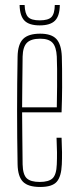

<svg xmlns="http://www.w3.org/2000/svg" viewBox="-20 -739 310 764"><path d="M140 5Q91.5 5 71.2 -16Q51 -37 50 -85Q49 -138.5 48.5 -192.2Q48 -246 48 -299.5Q48 -353 48.5 -406.8Q49 -460.5 50 -514Q51 -563 72 -584Q93 -605 140 -605Q184.5 -605 204.2 -584Q224 -563 226 -514Q226.5 -496 227 -465Q227.5 -434 227.2 -390.5Q227 -347 225 -292H68Q68 -245.5 68.8 -196Q69.5 -146.5 70 -85Q71 -44 86.5 -29.5Q102 -15 138 -15Q174 -15 189.2 -29.5Q204.5 -44 206 -85Q207 -107.5 206.8 -133.2Q206.5 -159 205 -191H225Q226.5 -159 226.8 -133Q227 -107 226 -85Q224 -37 206 -16Q188 5 140 5ZM68 -312H206Q207 -356.5 207.2 -395.5Q207.5 -434.5 207.2 -464.8Q207 -495 206 -514Q204 -552.5 189 -568.8Q174 -585 140 -585Q103.5 -585 87.2 -568.8Q71 -552.5 70 -514Q69.5 -455 68.8 -406.5Q68 -358 68 -312ZM138 -638Q96 -638 77.5 -656.8Q59 -675.5 58 -719H78Q79 -684.5 91.8 -671.2Q104.5 -658 138 -658Q172 -658 184.8 -671.2Q197.5 -684.5 198 -719H218Q217.5 -675.5 198.8 -656.8Q180 -638 138 -638Z"/></svg>

Font: Big Shoulders Display SC Thin
Style: Regular
Weight: 100
Designer: Patric King
Foundry: XO Type Co
Version: Version 2.002